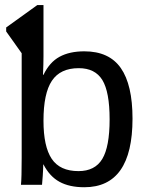

<svg xmlns="http://www.w3.org/2000/svg" viewBox="-20 -745 596 774"><path d="M4.9 -618.2V-634.3L130.4 -724.6H155.3V-518.1Q155.3 -486.3 153.3 -443.4H155.3Q179.7 -494.1 220 -516.1Q260.3 -538.1 319.8 -538.1Q419.9 -538.1 467 -470.7Q514.2 -403.3 514.2 -266.6Q514.2 9.8 319.8 9.8Q259.8 9.8 220 -12Q180.2 -33.7 155.3 -82H154.3Q154.3 -66.9 152.3 -35.9Q150.4 -4.9 149.4 0H64.5Q67.4 -26.4 67.4 -108.9V-530.3ZM421.9 -263.7Q421.9 -374.5 392.6 -422.4Q363.3 -470.2 297.4 -470.2Q223.1 -470.2 189.2 -419.4Q155.3 -368.7 155.3 -258.3Q155.3 -154.3 188.5 -104.7Q221.7 -55.2 296.4 -55.2Q362.8 -55.2 392.3 -104.2Q421.9 -153.3 421.9 -263.7Z"/></svg>

Font: Liberation Sans
Style: Regular
Weight: 400
Designer: Steve Matteson
Foundry: Ascender Corporation
Version: Version 2.00.1